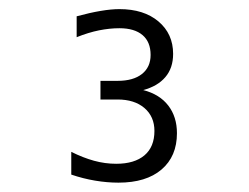

<svg xmlns="http://www.w3.org/2000/svg" viewBox="-20 -636 540 417"><path d="M291 -440.4Q326.7 -431.2 345.5 -406.7Q364.3 -382.3 364.3 -346.7Q364.3 -296.4 330.8 -267.8Q297.4 -239.3 237.3 -239.3Q212.4 -239.3 186.5 -243.7Q160.6 -248 134.8 -256.8V-306.2Q160.2 -293.5 184.1 -286.9Q208 -280.3 232.4 -280.3Q272 -280.3 293.7 -298.6Q315.4 -316.9 315.4 -351.6Q315.4 -382.8 293.7 -401.4Q272 -419.9 235.4 -419.9H198.2V-460.4H235.4Q269.5 -460.4 288.3 -475.3Q307.1 -490.2 307.1 -516.6Q307.1 -544.9 289.6 -559.8Q272 -574.7 239.3 -574.7Q218.3 -574.7 195.1 -570.1Q171.9 -565.4 146.5 -555.2V-600.6Q175.3 -608.4 198.5 -612.3Q221.7 -616.2 239.3 -616.2Q292.5 -616.2 324.2 -589.4Q356 -562.5 356 -519Q356 -488.3 339.1 -468.5Q322.3 -448.7 291 -440.4Z"/></svg>

Font: BabelStone Irk Bitig Colour
Style: Regular
Weight: 400
Designer: Andrew West
Foundry: BabelStone
Version: Version 1.03 June 7, 2023